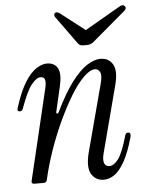

<svg xmlns="http://www.w3.org/2000/svg" viewBox="-53 -783 633 835"><g transform="rotate(-5 263.0 -365.5)"><path d="M53 -13 148 -412Q153 -434 149.5 -446.5Q146 -459 131 -459Q113 -459 91.5 -432.5Q70 -406 43 -332Q39 -319 29 -319Q14 -319 21 -337Q43 -406 67.5 -445Q92 -484 117 -500Q142 -516 163 -516Q196 -516 210 -491.5Q224 -467 211 -411L186 -303Q185 -296 189 -295Q193 -294 196 -300Q235 -381 271 -428.5Q307 -476 339 -496Q371 -516 397 -516Q434 -516 451 -486Q468 -456 451 -394L375 -104Q368 -76 374 -62Q380 -48 396 -48Q416 -48 435.5 -74.5Q455 -101 476 -175Q479 -186 489 -186Q497 -186 498.5 -180Q500 -174 498 -166Q479 -98 457 -59.5Q435 -21 412.5 -6Q390 9 367 9Q331 9 313 -21Q295 -51 311 -114L388 -404Q399 -443 391.5 -458Q384 -473 370 -473Q348 -473 320 -445.5Q292 -418 263 -370.5Q234 -323 206 -263Q178 -203 155.5 -138Q133 -73 119 -11Q116 0 105 0H64Q50 0 53 -13ZM327 -581Q313 -581 305 -592L217 -714Q211 -723 216 -730Q223 -739 238 -729L345 -646L499 -735Q515 -745 523 -735Q531 -725 518 -714L374 -592Q360 -581 346 -581Z"/></g></svg>

Font: Instrument Serif
Style: Italic
Weight: 400
Italic angle: -13°
Designer: Rodrigo Fuenzalida
Foundry: fragTYPE
Version: Version 1.000; ttfautohint (v1.8.4.7-5d5b);gftools[0.9.27]